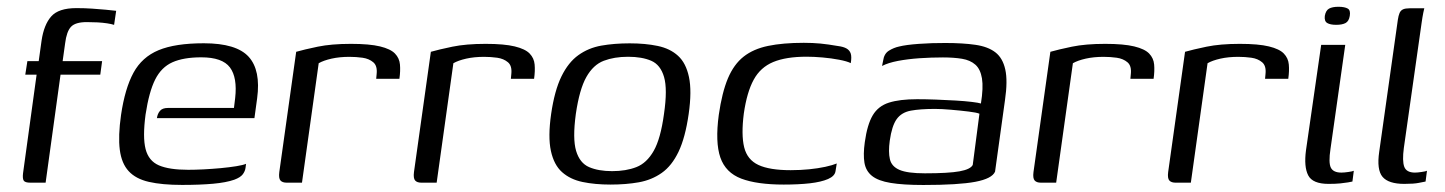

<svg xmlns="http://www.w3.org/2000/svg" viewBox="-20 -529 4185 556"><path d="M59.3 -352H92.1L100.3 -410.9Q107.1 -457.5 128.4 -481.5Q149.6 -505.5 201.2 -505.5Q225.6 -505.5 246.9 -504Q268.2 -502.5 285.8 -500.9Q303.5 -499.3 316.4 -497.7L310.4 -457Q302.8 -459.5 290.4 -461.4Q278 -463.3 262.7 -464.2Q247.4 -465 231.3 -465Q198.2 -465 185.5 -451.3Q172.8 -437.6 168.6 -403.6L161.4 -352H275.7L270.4 -312.8H155.3L112.1 0H68Q52.8 0 48.8 -5.8Q44.9 -11.7 46.7 -27.1L86 -312.8H53.2Z M507.3 6.5Q449.4 6.5 411.2 -2.3Q373.1 -11 352.6 -33.4Q332 -55.7 326.9 -95.3Q321.8 -134.9 330.5 -196.1Q341.8 -272.9 366.5 -318.3Q391.2 -363.7 439.3 -383.7Q487.5 -403.7 570.3 -403.7Q664.6 -403.7 700.1 -364.6Q735.6 -325.5 724.6 -244.1L716.8 -187H434.4Q436.1 -199.4 443.2 -207.9Q450.3 -216.4 466.2 -216.4H657.5L661 -245Q667.7 -304.4 645.9 -333.7Q624 -363 562.8 -363Q511.6 -363 479.4 -348.7Q447.3 -334.4 429.4 -298.8Q411.5 -263.2 401.5 -197.2Q392.8 -131.7 401.6 -97.3Q410.5 -62.9 440.3 -50.1Q470.2 -37.3 525.1 -37.3Q544 -37.3 569 -38.5Q593.9 -39.8 619.3 -42.1Q644.6 -44.5 664.3 -47.7Q684 -50.9 692.5 -54.6L691 -42.8Q689.7 -33.2 683 -24.2Q676.2 -15.2 658.5 -8.6Q634.8 -0.3 596.9 3.1Q558.9 6.5 507.3 6.5Z M854.5 0H810.3Q797.8 0 792.2 -6.3Q786.5 -12.7 788.8 -30.7L837.7 -379Q860.3 -385.5 900 -393.8Q939.6 -402 996.3 -402Q1050.1 -402 1080.5 -394.6Q1111 -387.2 1123.8 -373.9Q1136.6 -360.6 1138.2 -342.2Q1139.9 -323.8 1136.6 -300.8H1069.4L1070.7 -314.8Q1073.2 -338.4 1060.9 -348.7Q1048.6 -359.1 1029.9 -361.8Q1011.2 -364.4 991.8 -364.4Q963.5 -364.4 940.1 -359.2Q916.7 -353.9 902.9 -345.9Z M1244.5 0H1200.3Q1187.8 0 1182.2 -6.3Q1176.5 -12.7 1178.8 -30.7L1227.7 -379Q1250.3 -385.5 1290 -393.8Q1329.6 -402 1386.3 -402Q1440.1 -402 1470.5 -394.6Q1501 -387.2 1513.8 -373.9Q1526.6 -360.6 1528.2 -342.2Q1529.9 -323.8 1526.6 -300.8H1459.4L1460.7 -314.8Q1463.2 -338.4 1450.9 -348.7Q1438.6 -359.1 1419.9 -361.8Q1401.2 -364.4 1381.8 -364.4Q1353.5 -364.4 1330.1 -359.2Q1306.7 -353.9 1292.9 -345.9Z M1748 5.5Q1702.7 5.5 1667 -2Q1631.2 -9.5 1607.7 -30.5Q1584.1 -51.4 1575.3 -92.1Q1566.5 -132.8 1576 -199Q1585.8 -266.7 1605.8 -307.6Q1625.8 -348.5 1654.9 -369.3Q1683.9 -390.2 1721.3 -396.9Q1758.7 -403.5 1803.4 -403.5Q1848.6 -403.5 1884.5 -396Q1920.4 -388.5 1943.4 -367.5Q1966.5 -346.6 1975.1 -306Q1983.8 -265.4 1974.3 -199Q1964.5 -130.5 1945 -89.7Q1925.5 -48.8 1896.3 -28.3Q1867.2 -7.8 1829.9 -1.1Q1792.7 5.5 1748 5.5ZM1752.5 -33.4Q1792.8 -33.4 1822.8 -45.1Q1852.9 -56.8 1873 -92.1Q1893.1 -127.3 1902.8 -199Q1913.3 -270.7 1903 -306Q1892.7 -341.4 1865.9 -353Q1839.1 -364.6 1798.8 -364.6Q1758.8 -364.6 1728.4 -353Q1698 -341.4 1678 -306Q1658 -270.7 1647.5 -199Q1637.8 -127.3 1648.3 -92.1Q1658.9 -56.8 1685.9 -45.1Q1713 -33.4 1752.5 -33.4Z M2249.6 5.5Q2172.2 5.5 2126.7 -11.7Q2081.2 -29 2066 -73Q2050.8 -117 2061.5 -196.6Q2070.8 -261.2 2087.9 -302Q2105.1 -342.7 2133.4 -365Q2161.7 -387.3 2204.4 -396.1Q2247.2 -405 2307.6 -405Q2333.6 -405 2355.8 -402.9Q2377.9 -400.7 2406.8 -395.7Q2422.4 -393.7 2431.4 -388.6Q2440.5 -383.4 2443.6 -373.9Q2446.7 -364.4 2443.7 -346.2Q2433 -351.6 2410.1 -356Q2387.2 -360.4 2361.9 -362.6Q2336.5 -364.8 2315.7 -364.8Q2256.2 -364.8 2219.1 -349.4Q2182.1 -334 2162.6 -298.2Q2143 -262.5 2134 -200.5Q2126.1 -138.8 2135 -102.5Q2144 -66.3 2176.3 -51.3Q2208.6 -36.2 2269.7 -36.2Q2297.8 -36.2 2323.5 -38.8Q2349.1 -41.4 2369.9 -45.9Q2390.6 -50.4 2403.1 -55.6L2399.6 -33.8Q2397.8 -19.3 2378 -10.6Q2358.1 -2 2325.4 1.8Q2292.7 5.5 2249.6 5.5Z M2653.9 6.7Q2595.2 6.7 2559.2 0.7Q2523.2 -5.2 2505.3 -19.5Q2487.4 -33.7 2483.3 -57.7Q2479.3 -81.7 2484.3 -117.2Q2491.3 -168.2 2507.3 -195.1Q2523.3 -222 2554.3 -231.8Q2585.3 -241.7 2635.9 -241.7Q2661.2 -241.7 2690.5 -240.6Q2719.8 -239.5 2747.1 -237.9Q2774.4 -236.3 2794.1 -233.9Q2813.8 -231.5 2820.6 -229.3Q2828 -275.2 2823.6 -302.1Q2819.1 -328.9 2804.4 -341.8Q2789.7 -354.8 2765.8 -358.8Q2741.9 -362.7 2710.5 -362.7Q2676.9 -362.7 2642.8 -360.4Q2608.6 -358 2580.2 -352.6Q2551.7 -347.1 2534.3 -338L2537.3 -353Q2540.1 -373.6 2554.2 -382.3Q2568.3 -391 2583.7 -394.3Q2603.7 -399.3 2641 -402Q2678.3 -404.7 2717.6 -404.5Q2768.6 -404.5 2804.9 -399.2Q2841.2 -393.9 2862.5 -377.4Q2883.8 -360.9 2891.1 -327.8Q2898.5 -294.8 2890.2 -238.5L2861.5 -31.9Q2852.8 -11.7 2804.3 -2.5Q2755.7 6.7 2653.9 6.7ZM2658.3 -27.1Q2727 -27.1 2758.7 -32.9Q2790.5 -38.7 2796.9 -51.4L2816.3 -199.7Q2808.3 -203.2 2784.7 -206Q2761.2 -208.9 2734 -211.2Q2706.9 -213.6 2687.6 -213.6Q2644.9 -213.6 2617.8 -208.6Q2590.6 -203.6 2576.6 -184Q2562.6 -164.3 2556.6 -121.6Q2552.1 -89 2557 -68Q2561.8 -46.9 2584.9 -37Q2607.9 -27.1 2658.3 -27.1Z M3038.5 0H2994.3Q2981.8 0 2976.2 -6.3Q2970.5 -12.7 2972.8 -30.7L3021.7 -379Q3044.3 -385.5 3084 -393.8Q3123.6 -402 3180.3 -402Q3234.1 -402 3264.5 -394.6Q3295 -387.2 3307.8 -373.9Q3320.6 -360.6 3322.2 -342.2Q3323.9 -323.8 3320.6 -300.8H3253.4L3254.7 -314.8Q3257.2 -338.4 3244.9 -348.7Q3232.6 -359.1 3213.9 -361.8Q3195.2 -364.4 3175.8 -364.4Q3147.5 -364.4 3124.1 -359.2Q3100.7 -353.9 3086.9 -345.9Z M3428.5 0H3384.3Q3371.8 0 3366.2 -6.3Q3360.5 -12.7 3362.8 -30.7L3411.7 -379Q3434.3 -385.5 3474 -393.8Q3513.6 -402 3570.3 -402Q3624.1 -402 3654.5 -394.6Q3685 -387.2 3697.8 -373.9Q3710.6 -360.6 3712.2 -342.2Q3713.9 -323.8 3710.6 -300.8H3643.4L3644.7 -314.8Q3647.2 -338.4 3634.9 -348.7Q3622.6 -359.1 3603.9 -361.8Q3585.2 -364.4 3565.8 -364.4Q3537.5 -364.4 3514.1 -359.2Q3490.7 -353.9 3476.9 -345.9Z M3827.4 3.5Q3781 3.5 3768.3 -21.3Q3755.6 -46 3761.9 -93.7L3805.9 -399H3875.6L3832.9 -98Q3826.7 -57.5 3834 -43.3Q3841.2 -29.2 3864.5 -29.2Q3872.5 -29.2 3884.7 -31Q3896.9 -32.7 3900.4 -34.5L3896.4 -3.3Q3892.1 -2.3 3883.5 -0.8Q3875 0.7 3861.2 2.1Q3847.5 3.5 3827.4 3.5ZM3849.4 -457.1Q3832.3 -457.1 3823.5 -462.3Q3814.6 -467.5 3816.4 -482.9Q3819.2 -498.8 3828.8 -504.1Q3838.4 -509.4 3856.3 -509.4Q3874.1 -509.2 3882.8 -504.2Q3891.5 -499.3 3888.7 -482.9Q3886.2 -467.5 3876.5 -462.3Q3866.7 -457.1 3849.4 -457.1Z M4046.6 3.5Q4000.9 3.5 3983.6 -16.9Q3966.3 -37.4 3974 -89.7L4027.9 -471.6Q4029.7 -483.8 4032.9 -491.3Q4036.1 -498.7 4042.9 -501.9Q4049.8 -505 4062.2 -505H4104.5Q4104 -503.7 4101.6 -492Q4099.2 -480.2 4096.7 -462.4L4045.3 -100.6Q4040.3 -62.9 4046.5 -46.1Q4052.8 -29.2 4077.5 -29.2Q4084.8 -29.2 4096.8 -31Q4108.8 -32.7 4112.3 -34.5L4108.2 -3.3Q4102.4 -2.3 4088.4 0.6Q4074.5 3.5 4046.6 3.5Z"/></svg>

Font: Genos Thin
Style: Italic
Weight: 100
Italic angle: -8°
Designer: Robert E. Leuschke
Foundry: Robert E. Leuschke
Version: Version 1.010